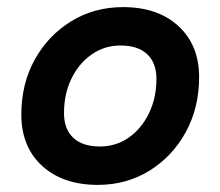

<svg xmlns="http://www.w3.org/2000/svg" viewBox="-20 -508 620 540"><path d="M255 12Q157 12 98.5 -41.5Q40 -95 40 -186Q40 -272 77.5 -340Q115 -408 180 -448Q245 -488 326 -488Q424 -488 482 -434.5Q540 -381 540 -291Q540 -205 502.5 -136.5Q465 -68 400.5 -28Q336 12 255 12ZM261 -96Q306 -96 342 -121Q378 -146 399 -189.5Q420 -233 420 -286Q420 -331 394 -355.5Q368 -380 319 -380Q274 -380 238 -355Q202 -330 181 -287Q160 -244 160 -190Q160 -145 186 -120.5Q212 -96 261 -96Z"/></svg>

Font: Sometype Mono
Style: Bold Italic
Weight: 700
Italic angle: -12°
Monospace: yes
Designer: Ryoichi Tsunekawa
Foundry: Dharma Type
Version: Version 1.000; ttfautohint (v1.8.3)